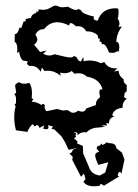

<svg xmlns="http://www.w3.org/2000/svg" viewBox="-20 -462 484 671"><path d="M165 -20 147.9 -24.4 149.4 -17.1Q149.4 -10.3 141.6 -10.3L130.9 -12.2L134.3 -24.4L118.2 -14.6Q115.2 -24.9 109.4 -24.9L100.1 -20.5L94.7 -28.3Q82.5 -19 75.7 -1L35.6 -6.8Q29.8 -29.8 29.8 -51.3Q29.8 -75.2 34.7 -89.4L30.8 -96.7L35.6 -100.6L36.1 -112.3Q36.1 -130.9 29.3 -131.8L36.6 -138.2L32.7 -163.1L35.6 -168.9L46.4 -174.8Q54.7 -169.4 64.5 -169.4Q75.7 -169.4 82 -172.9Q91.8 -160.2 91.8 -135.3L90.8 -118.2L96.7 -116.2L90.8 -106.4Q107.4 -106.4 124.5 -95.2L129.9 -99.6L137.2 -94.7L135.7 -88.9Q135.7 -82 141.6 -73.2L179.7 -81.1L200.2 -75.7L211.9 -77.1Q218.8 -77.1 223.9 -72.5Q229 -67.9 235.8 -67.9Q243.2 -67.9 253.4 -75.2Q259.8 -71.8 267.6 -71.8Q278.3 -71.8 281.2 -83L314.9 -94.7V-97.2Q314.9 -111.8 329.6 -122.1L327.1 -138.7Q327.1 -149.9 334.5 -149.9L338.4 -149.4Q328.6 -187 283.2 -194.3Q271.5 -206.1 254.9 -206.1Q244.1 -206.1 240.7 -204.1L230.5 -213.9Q219.7 -206.1 205.1 -206.1L189.9 -208L192.4 -197.3Q170.4 -214.8 147.5 -214.8L135.3 -213.9L126.5 -226.1L122.1 -211.4Q109.4 -231.9 87.9 -231.9L82 -231.4L73.7 -239.3L77.6 -247.1L59.1 -251Q49.3 -260.7 46.9 -281.7L40 -276.4L40.5 -289.1Q40.5 -312.5 31.2 -315.4L31.7 -342.8Q42.5 -342.8 48.3 -366.2L54.2 -363.8L63 -387.7L66.9 -386.7Q69.8 -386.7 69.8 -391.1L69.3 -395.5L88.4 -399.4Q90.3 -413.1 107.4 -417L106 -422.4L110.8 -420.9Q114.7 -420.9 114.7 -425.8L114.3 -429.2L129.9 -427.7Q138.7 -427.7 145 -429.9Q151.4 -432.1 156.5 -435.1Q161.6 -438 165.8 -440.2Q169.9 -442.4 174.3 -442.4Q179.7 -442.4 184.8 -439.5Q189.9 -436.5 199.7 -436.5L217.8 -438.5Q236.3 -427.2 245.1 -427.2Q251 -427.2 253.4 -431.2L264.2 -425.3Q264.2 -414.6 308.6 -403.8L307.1 -398.4Q307.1 -391.1 321.3 -389.6Q335.9 -433.1 384.8 -433.1Q393.1 -433.1 393.8 -429Q394.5 -424.8 394.5 -419.4Q394.5 -404.8 391.1 -397.5Q397.5 -388.2 397.5 -379.4Q397.5 -373 394 -368.2L406.2 -369.1Q386.7 -343.8 386.7 -315.4Q397 -315.4 397 -297.4L395.5 -282.2L389.2 -283.2Q383.8 -277.3 372.6 -277.3L361.3 -278.3Q349.6 -308.1 339.8 -308.1L335.9 -306.6V-309.1Q335.9 -316.4 327.6 -317.4L328.6 -323.7Q328.6 -328.1 326.2 -328.1L323.2 -327.1L321.3 -338.9Q306.2 -352.5 284.2 -352.5H281.2Q272 -370.6 250.5 -370.6L245.1 -370.1Q233.9 -381.3 228 -381.3Q222.2 -381.3 221.7 -372.6Q198.7 -384.3 180.2 -384.3Q152.8 -384.3 133.8 -359.9H130.4Q113.8 -359.9 103.5 -340.8Q110.4 -331.1 110.4 -324.2Q110.4 -314 99.1 -305.7L120.1 -280.3L143.1 -285.6L130.9 -274.4Q141.6 -268.1 152.8 -268.1Q161.1 -268.1 170.9 -272.5Q214.4 -261.2 225.6 -261.2Q236.3 -261.2 237.3 -266.6L247.1 -262.7Q253.9 -247.1 262.7 -247.1L271 -262.7L272.5 -247.1Q278.8 -250.5 292 -250.5Q314 -250.5 332.5 -241.2L344.7 -245.1Q356.9 -223.1 383.8 -223.1L390.1 -223.6L378.9 -211.9L394.5 -215.3Q394.5 -197.8 412.1 -184.6V-182.1Q412.1 -171.4 422.9 -165V-143.6L415.5 -136.2L413.6 -122.1L423.3 -116.7Q408.2 -107.4 408.2 -86.4V-85Q378.4 -82.5 372.1 -59.6L378.9 -53.7Q361.3 -51.3 360.8 -30.3L351.1 -32.2L354 -22.9L344.7 -24.4L334 -22.5L348.6 -19L322.3 -16.1Q299.8 -16.1 281.2 1L273.9 0Q262.2 0 249.5 11.2L251.5 4.4L247.1 0.5L236.3 -0.5L246.1 3.9L244.1 10.3L245.6 15.6L238.8 22.9Q251 29.8 251 35.2L249 39.1L269.5 47.9L270.5 73.7L290 119.1Q297.4 147 328.6 151.4L347.7 141.1L358.4 105L323.7 114.3Q312.5 90.8 312.5 79.6Q314.5 70.3 326.7 68.8Q317.9 57.6 317.9 57.1Q317.9 46.9 329.1 46.9L335 39.1L336.9 44.4Q349.1 42 350.1 35.6L364.7 38.6Q385.3 38.6 386.7 56.2L406.2 71.3L415 95.7L404.3 145.5L400.4 138.7Q391.6 138.7 391.6 152.3L397 154.3L343.3 187L333 180.2L326.2 188Q317.4 189 309.6 189Q281.2 189 271.5 172.9L278.8 164.1L273.4 144.5L263.2 155.8L232.4 96.7L234.4 86.4L222.7 74.7Q233.9 70.8 233.9 61.5L250 55.2L219.7 61.5L207 34.2L194.8 14.6L170.4 -9.3L159.7 -12.2Z"/></svg>

Font: Truetypewriter PolyglOTT
Style: Regular
Weight: 400
Designer: Sergey Beatoff a.k.a. Sam_T
Version: Version 3.76